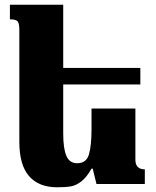

<svg xmlns="http://www.w3.org/2000/svg" viewBox="-20 -780 661 814"><path d="M594 -62V0H389L373 -65H368Q347 -28 325 -11Q303 6 281 10Q259 14 222 14Q145 14 103.5 -33Q62 -80 62 -179V-653Q62 -680 55 -689Q48 -698 22 -698V-760H248V-492H575V-422H248V-214Q248 -150 261.5 -119Q275 -88 307 -88Q346 -88 357 -125Q368 -162 368 -234V-320H554V-103Q554 -62 594 -62Z"/></svg>

Font: Noto Serif Armenian Black
Style: Regular
Weight: 900
Designer: Monotype Design team
Foundry: Monotype Imaging Inc.
Version: Version 1.000